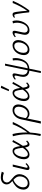

<svg xmlns="http://www.w3.org/2000/svg" viewBox="1858 -2610 1040 4797"><g transform="rotate(-90 2378.5 -211.0)"><path d="M221 -578Q219 -571 219 -557Q219 -524 240.5 -498Q262 -472 307 -436Q346 -404 369 -380.5Q392 -357 409 -323Q426 -289 426 -246Q426 -222 420 -195Q408 -138 374.5 -92.5Q341 -47 293.5 -21Q246 5 192 5Q123 5 81.5 -37Q40 -79 40 -147Q40 -172 46 -197Q63 -278 122 -334.5Q181 -391 255 -423Q213 -460 191.5 -491.5Q170 -523 170 -564Q170 -579 173 -595Q185 -650 230.5 -680.5Q276 -711 350 -711Q415 -711 488 -687L460 -634Q429 -647 395.5 -653.5Q362 -660 336 -660Q286 -660 257.5 -638.5Q229 -617 221 -578ZM371 -237Q371 -286 348 -322Q325 -358 284 -396Q215 -368 166 -314.5Q117 -261 102 -193Q98 -173 98 -152Q98 -99 127 -69Q156 -39 206 -39Q266 -39 309.5 -83Q353 -127 366 -192Q371 -219 371 -237Z M530 -43Q530 -55 533 -70L614 -413H667L589 -82Q586 -72 586 -63Q586 -42 606 -42Q621 -42 638 -54.5Q655 -67 682 -94L702 -70Q630 5 578 5Q530 5 530 -43Z M1248 -79 1266 -55Q1212 5 1167 5Q1136 5 1119 -23.5Q1102 -52 1093 -104Q1005 5 915 5Q859 5 829 -33Q799 -71 799 -134Q799 -168 806 -200Q818 -262 848.5 -312Q879 -362 920 -390Q961 -418 1004 -418Q1064 -418 1089.5 -368.5Q1115 -319 1127 -226Q1170 -296 1233 -422L1278 -406Q1191 -243 1134 -160Q1141 -102 1152.5 -71.5Q1164 -41 1187 -41Q1200 -41 1214 -50.5Q1228 -60 1248 -79ZM1085 -162 1081 -200Q1070 -288 1052.5 -332.5Q1035 -377 996 -377Q953 -377 915 -326Q877 -275 862 -197Q856 -166 856 -138Q856 -91 874 -63.5Q892 -36 928 -36Q998 -36 1085 -162Z M1466 18Q1458 151 1430 289L1379 278Q1422 96 1422 -62Q1422 -226 1373 -410L1429 -417Q1468 -263 1468 -80V-44Q1591 -210 1673 -415L1730 -411Q1631 -186 1466 18Z M2168 -272Q2168 -245 2162 -215Q2149 -152 2115.5 -102Q2082 -52 2035 -23.5Q1988 5 1935 5Q1897 5 1866.5 -10Q1836 -25 1818 -51Q1790 80 1747 289H1690L1795 -200Q1816 -302 1880 -360Q1944 -418 2027 -418Q2094 -418 2131 -379Q2168 -340 2168 -272ZM2112 -266Q2112 -317 2086.5 -345.5Q2061 -374 2015 -374Q1957 -374 1912.5 -328.5Q1868 -283 1850 -200L1834 -129L1826 -92Q1843 -66 1870.5 -52Q1898 -38 1930 -38Q1994 -38 2042 -87Q2090 -136 2106 -215Q2112 -242 2112 -266Z M2540 -505 2500 -512 2582 -711 2637 -700ZM2701 -79 2719 -55Q2665 5 2620 5Q2589 5 2572 -23.5Q2555 -52 2546 -104Q2458 5 2368 5Q2312 5 2282 -33Q2252 -71 2252 -134Q2252 -168 2259 -200Q2271 -262 2301.5 -312Q2332 -362 2373 -390Q2414 -418 2457 -418Q2517 -418 2542.5 -368.5Q2568 -319 2580 -226Q2623 -296 2686 -422L2731 -406Q2644 -243 2587 -160Q2594 -102 2605.5 -71.5Q2617 -41 2640 -41Q2653 -41 2667 -50.5Q2681 -60 2701 -79ZM2538 -162 2534 -200Q2523 -288 2505.5 -332.5Q2488 -377 2449 -377Q2406 -377 2368 -326Q2330 -275 2315 -197Q2309 -166 2309 -138Q2309 -91 2327 -63.5Q2345 -36 2381 -36Q2451 -36 2538 -162Z M3327 -346Q3327 -302 3318 -257Q3296 -147 3232.5 -76Q3169 -5 3061 2L3002 289H2953L3012 2Q2937 -4 2897 -44Q2857 -84 2857 -154Q2857 -184 2864 -215L2887 -321Q2890 -332 2890 -344Q2890 -370 2869 -370Q2842 -370 2803 -337L2786 -359Q2816 -387 2847.5 -402.5Q2879 -418 2905 -418Q2944 -418 2944 -372Q2944 -361 2940 -339L2916 -224Q2909 -189 2909 -165Q2909 -53 3021 -40L3138 -606H3187L3070 -39Q3156 -44 3201 -98.5Q3246 -153 3264 -242Q3273 -287 3273 -337Q3273 -372 3268 -410L3321 -416Q3327 -383 3327 -346Z M3401 -137Q3401 -163 3407 -193Q3419 -257 3454 -308Q3489 -359 3538.5 -388.5Q3588 -418 3643 -418Q3706 -418 3741 -379.5Q3776 -341 3776 -276Q3776 -251 3770 -221Q3757 -159 3722.5 -107.5Q3688 -56 3638.5 -26Q3589 4 3533 4Q3470 4 3435.5 -34.5Q3401 -73 3401 -137ZM3714 -219Q3719 -242 3719 -269Q3719 -317 3696.5 -345.5Q3674 -374 3631 -374Q3574 -374 3526 -325Q3478 -276 3463 -196Q3458 -174 3458 -145Q3458 -95 3481 -67.5Q3504 -40 3547 -40Q3606 -40 3652.5 -91.5Q3699 -143 3714 -219Z M3908 -109Q3908 -134 3913 -155L3948 -321Q3951 -333 3951 -345Q3951 -370 3930 -370Q3903 -370 3864 -337L3847 -359Q3877 -387 3908.5 -402.5Q3940 -418 3966 -418Q4009 -418 4009 -371Q4009 -360 4005 -338L3969 -168Q3963 -144 3963 -123Q3963 -83 3983.5 -61Q4004 -39 4039 -39Q4099 -39 4142 -92Q4185 -145 4202 -230Q4210 -270 4210 -305Q4210 -362 4193 -408L4251 -419Q4266 -374 4266 -319Q4266 -279 4258 -244Q4236 -137 4172 -66Q4108 5 4019 5Q3967 5 3937.5 -25Q3908 -55 3908 -109Z M4757 -411Q4663 -187 4517 2L4469 -2Q4462 -77 4451.5 -161Q4441 -245 4430 -305Q4422 -348 4415 -361.5Q4408 -375 4389 -375Q4368 -375 4347 -357L4332 -379Q4374 -418 4416 -418Q4449 -418 4461.5 -394Q4474 -370 4482 -312Q4498 -198 4508 -53Q4630 -224 4702 -415Z"/></g></svg>

Font: Ysabeau Infant Semilight
Style: Italic
Weight: 300
Italic angle: -12°
Designer: Christian Thalmann (Catharsis Fonts)
Version: Version 0.003